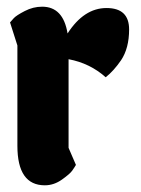

<svg xmlns="http://www.w3.org/2000/svg" viewBox="-20 -554 422 574"><path d="M114 0Q32 0 32 -118V-418L10 -487Q14 -492 21.5 -500Q29 -508 54 -521Q79 -534 106 -534Q169 -534 182 -454Q231 -530 298.5 -530Q366 -530 366 -466Q366 -410 342 -374Q320 -342 296 -323Q249 -365 185 -377V-112L207 -61Q203 -54 196 -44Q189 -34 165 -17Q141 0 114 0Z"/></svg>

Font: Chela One
Style: Regular
Weight: 400
Designer: Miguel Hernandez
Foundry: LatinoType
Version: Version 1.001